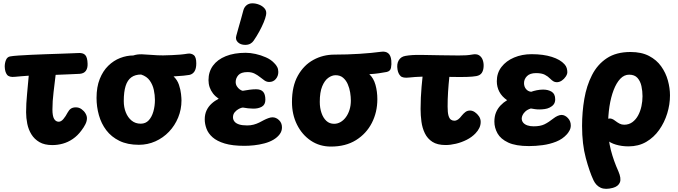

<svg xmlns="http://www.w3.org/2000/svg" viewBox="-20 -879 4148 1174"><path d="M300.1 8.1Q252.2 8.1 221.3 -9.9Q190.3 -27.9 172.2 -57.2Q154.1 -86.4 146.8 -122.2Q139.6 -157.9 139.6 -192.3Q139.6 -245.4 145.5 -304.4Q151.4 -363.3 155.7 -416.2Q133 -414.4 111.6 -412.9Q90.2 -411.4 72.2 -409.4Q36 -405.1 22.9 -422.2Q9.9 -439.2 8.9 -471.8Q8.9 -493.6 16.5 -512.1Q24.1 -530.6 41.3 -533.9Q58.9 -537.2 93.1 -539.5Q127.3 -541.8 170.8 -543.9Q214.2 -546.1 259.4 -547.5Q304.6 -548.9 345.5 -550.4Q386.4 -551.9 415.7 -553Q444.9 -554.1 454.8 -554.6Q486.7 -557.3 500.6 -543.2Q514.6 -529 515.6 -489.3Q516.6 -461.7 504.7 -445.6Q492.9 -429.6 467.7 -427.6Q441.1 -425.8 402.5 -424.6Q363.9 -423.3 320.2 -421.3Q314.4 -370.8 307.5 -315.4Q300.6 -260 300.6 -209.7Q300.6 -169.7 310.8 -152.2Q321.1 -134.7 339.2 -134.7Q353.4 -134.7 367.3 -150.8Q381.2 -167 393.9 -191.4Q402.2 -207 413.7 -214.8Q425.1 -222.6 444.2 -222.6Q463.1 -222.6 478.4 -211.6Q493.8 -200.7 502.7 -185.6Q511.6 -170.4 511.6 -156.2Q511.6 -138.2 502.2 -119.4Q492.8 -100.6 478 -81.3Q454.6 -49.4 425.2 -29.4Q395.9 -9.4 364.2 -0.7Q332.4 8.1 300.1 8.1Z M829 6.4Q759.3 6.4 710.1 -17.8Q660.8 -42 630 -82.6Q599.2 -123.2 584.8 -174.6Q570.3 -225.9 570.3 -280.3Q570.3 -347.2 589.9 -396.2Q609.4 -445.1 642 -476.9Q674.6 -508.8 714.7 -524.3Q754.8 -539.8 795.1 -539.8Q819.1 -547.9 847.8 -547Q876.4 -546.1 909.3 -543.2Q942.1 -540.3 976.9 -540.3Q1005.8 -541.1 1031.8 -542Q1057.9 -542.9 1081.7 -545.1Q1105.6 -547.2 1126.7 -550.8Q1148.8 -554.3 1164.5 -542.3Q1180.2 -530.3 1180.2 -491.4Q1180.2 -459.7 1169.2 -442.4Q1158.1 -425.2 1138 -420.9Q1128 -419.1 1102.3 -416.3Q1076.7 -413.6 1041.2 -411.8Q1064.1 -390.6 1074.2 -360.6Q1084.2 -330.6 1086.9 -304.3Q1089.7 -278 1089.7 -265.1Q1089.7 -209.6 1069.3 -160.2Q1049 -110.9 1013.3 -73.5Q977.6 -36.1 930.1 -14.8Q882.6 6.4 829 6.4ZM840.4 -122.7Q870.3 -122.7 889.2 -143.1Q908.1 -163.4 917.7 -196.9Q927.3 -230.4 927.3 -268.1Q927.3 -297.3 920.6 -329Q913.8 -360.7 895.8 -386.2Q877.9 -411.8 842.8 -423.3Q806.6 -423.3 783 -406.2Q759.4 -389.1 748.1 -353.3Q736.8 -317.4 736.8 -260.9Q736.8 -222.9 749.3 -191.7Q761.8 -160.4 784.8 -141.6Q807.9 -122.7 840.4 -122.7Z M1475 12.7Q1401.2 12.7 1353.9 -1.6Q1306.7 -15.9 1280.1 -39.4Q1253.4 -63 1242.7 -91.9Q1231.9 -120.9 1231.9 -149.4Q1231.9 -180.1 1243.1 -203.9Q1254.2 -227.7 1273.8 -245.4Q1293.3 -263.2 1317.3 -275.2Q1296.1 -289.8 1282.4 -307.6Q1268.8 -325.3 1261.8 -345.8Q1254.9 -366.2 1254.9 -389.1Q1254.9 -439.9 1282 -477.2Q1309.1 -514.6 1360.3 -535.4Q1411.6 -556.2 1482.4 -556.2Q1510.2 -556.2 1542.7 -549.1Q1575.1 -541.9 1605.8 -528.4Q1636.4 -515 1656.1 -494Q1668.8 -481.9 1675.3 -468.7Q1681.8 -455.6 1681.8 -439Q1681.8 -414.2 1666.5 -396Q1651.2 -377.8 1626.1 -377.8Q1610.8 -377.8 1597.4 -386.9Q1584.1 -396 1569.3 -408Q1554.6 -420 1536.4 -429.1Q1518.3 -438.2 1493.4 -438.2Q1453.9 -438.2 1437.5 -419.6Q1421.1 -401 1421.1 -377.7Q1421.1 -363.2 1428.4 -351.4Q1435.8 -339.6 1445.9 -332.4Q1456 -325.2 1464.2 -323.8Q1486.3 -327.8 1506.9 -330.5Q1527.4 -333.2 1545.8 -333.2Q1575 -333.2 1588.8 -317.9Q1602.6 -302.7 1602.6 -269.3Q1602.6 -238.9 1581 -226.6Q1559.4 -214.2 1528 -214.8Q1496.6 -215.4 1465 -221.4Q1455.8 -221 1441.3 -213.7Q1426.9 -206.3 1415.7 -193.3Q1404.6 -180.3 1404.6 -161.9Q1404.6 -147.3 1413.8 -135.8Q1423 -124.2 1442.2 -118.1Q1461.4 -112 1491.3 -112Q1512.6 -112 1530.8 -116.9Q1549.1 -121.8 1565.3 -129.8Q1581.4 -137.9 1594.6 -145.1Q1606.3 -151.2 1620.6 -156.4Q1634.9 -161.7 1645.8 -161.7Q1668.1 -161.7 1686 -144.6Q1703.9 -127.4 1704.1 -101.1Q1704.6 -77.6 1690.3 -58.3Q1676.1 -39.1 1651.9 -24.7Q1627.7 -10.4 1596.6 -2.3Q1565.6 5.9 1534.1 9.3Q1502.7 12.7 1475 12.7Z M1479.3 -604.6Q1450.9 -604.6 1434.3 -620.9Q1417.7 -637.2 1425 -661Q1430.2 -679.9 1438.2 -708.6Q1446.1 -737.2 1454.7 -766.6Q1463.2 -795.9 1467.9 -815.2Q1472.9 -834.7 1487.3 -846.7Q1501.8 -858.7 1523.3 -858.7Q1543.8 -858.7 1564.4 -850.6Q1585.1 -842.6 1598.3 -826.8Q1611.6 -811 1606.8 -787.2Q1603.3 -768.4 1592.3 -741.9Q1581.2 -715.3 1565.4 -686.3Q1549.6 -657.2 1531.2 -630.7Q1522.9 -618.3 1510.1 -611.4Q1497.3 -604.6 1479.3 -604.6Z M2238.1 -425.4Q2264.6 -400.9 2275.9 -360.2Q2287.3 -319.4 2287.3 -272.2Q2287.3 -193.2 2253.8 -127.6Q2220.2 -61.9 2156.9 -22.3Q2093.6 17.2 2003.7 17.2Q1934.3 17.2 1880.5 -19Q1826.7 -55.2 1796 -117Q1765.3 -178.8 1765.3 -255.2Q1765.3 -352.1 1801.3 -416.4Q1837.3 -480.7 1896.3 -512.9Q1955.2 -545.1 2025.2 -545.1Q2102.8 -545.1 2178.4 -549.9Q2254.1 -554.8 2309.8 -562.4Q2337 -566.4 2353.2 -553.8Q2369.4 -541.2 2372.6 -509.8Q2374.9 -485.3 2370.8 -464.6Q2366.8 -443.8 2344.7 -439Q2321.7 -434.8 2297.1 -431.1Q2272.6 -427.4 2238.1 -425.4ZM2022.8 -122Q2043.7 -122 2062.1 -132.6Q2080.6 -143.1 2094.8 -162.4Q2109.1 -181.8 2117.2 -207.7Q2125.3 -233.6 2125.3 -264Q2125.3 -286.6 2121.1 -313.5Q2116.8 -340.4 2106.3 -364.4Q2095.9 -388.3 2077.8 -403.7Q2059.7 -419.1 2032 -419.1Q2009.3 -419.1 1987.1 -402.9Q1964.8 -386.8 1950.1 -351.1Q1935.3 -315.4 1935.3 -255.8Q1935.3 -219 1945.8 -188.4Q1956.2 -157.8 1975.5 -139.9Q1994.8 -122 2022.8 -122Z M2704.7 7.8Q2654 7.8 2623.8 -11.8Q2593.7 -31.3 2577.9 -63.8Q2562.1 -96.2 2556.9 -135.1Q2551.7 -173.9 2551.7 -212.4Q2551.7 -248.6 2553.3 -282.2Q2554.9 -315.8 2557.7 -348.1Q2560.6 -380.3 2563.8 -410.4Q2539.8 -409.4 2519.6 -408.3Q2499.4 -407.2 2482.1 -405Q2443.3 -400.2 2429.2 -414.1Q2415 -428 2410.7 -453.4Q2404.8 -487.8 2418.1 -510.2Q2431.4 -532.7 2459.1 -537.2Q2495.8 -544 2552.4 -543.3Q2609 -542.7 2674.6 -541.1Q2734.2 -540.3 2784.4 -539.8Q2834.6 -539.3 2866.4 -545.4Q2894.6 -550.8 2909.8 -540.7Q2925 -530.6 2931.5 -512.6Q2938 -494.6 2937.2 -474.4Q2936.4 -449.3 2926.2 -433.7Q2916 -418.1 2892.7 -413.8Q2881.7 -412 2867.7 -410.6Q2853.8 -409.2 2837.2 -408.8Q2820.7 -408.4 2802.6 -408.2Q2784.6 -407.9 2765.8 -408.4Q2747.1 -408.9 2727.6 -408.9Q2725.1 -388 2723.3 -364.9Q2721.4 -341.8 2719.8 -318.2Q2718.2 -294.6 2717.6 -271.7Q2717 -248.9 2717 -227Q2717 -191 2722.3 -172.4Q2727.7 -153.8 2737.2 -147.3Q2746.7 -140.9 2757.9 -140.9Q2769.7 -140.9 2780.6 -148.3Q2791.4 -155.8 2804.2 -172.9Q2813.8 -184.9 2825.7 -194Q2837.7 -203.1 2854.4 -203.1Q2868.7 -203.1 2883.4 -193.3Q2898.1 -183.6 2908.7 -167.9Q2919.2 -152.3 2919.2 -133.8Q2919.2 -114 2910.9 -96.8Q2902.7 -79.6 2887.8 -64Q2865.3 -40.2 2833.6 -24.2Q2801.9 -8.2 2767.9 -0.2Q2733.9 7.8 2704.7 7.8Z M3214.6 14.2Q3133.4 14.2 3087.4 -7.4Q3041.3 -29 3022.1 -63.4Q3002.9 -97.8 3002.9 -135.3Q3002.9 -166.6 3012.7 -190.9Q3022.6 -215.2 3040.3 -233.9Q3058 -252.7 3080.8 -266.4Q3048.4 -288.8 3033.1 -318.2Q3017.8 -347.6 3017.8 -382.4Q3017.8 -432.7 3046.4 -469.7Q3075 -506.8 3123.4 -527.2Q3171.8 -547.7 3230.6 -547.7Q3302.1 -547.7 3354.1 -531.2Q3406.1 -514.8 3431.8 -485.9Q3442 -474.7 3445.5 -462.1Q3449 -449.6 3449 -437.9Q3449 -425.2 3439.3 -410.7Q3429.7 -396.1 3415.1 -386.2Q3400.4 -376.3 3384.2 -376.3Q3372.1 -376.3 3362.6 -382.5Q3353.1 -388.7 3344.1 -397.9Q3330.7 -411.8 3311.4 -421.9Q3292.1 -432 3257.8 -432Q3220.7 -432 3202.4 -413.6Q3184.2 -395.2 3184.2 -370.8Q3184.2 -349.3 3196.3 -334.6Q3208.4 -319.9 3227.9 -317.8Q3242.7 -323.2 3262.3 -327.2Q3281.9 -331.2 3301.1 -331.2Q3331.7 -331.2 3353.2 -318.1Q3374.8 -304.9 3374.8 -271.6Q3374.8 -252.9 3365.7 -240.9Q3356.6 -228.9 3340.9 -221.3Q3327.1 -214.3 3310.3 -212.1Q3293.4 -209.8 3277.8 -209.8Q3263.4 -209.8 3250.5 -211.7Q3237.6 -213.7 3226.1 -215.7Q3205.7 -209.4 3193.2 -198.2Q3180.7 -186.9 3175.4 -175.2Q3170.1 -163.6 3170.1 -154.7Q3170.1 -139.7 3179.3 -128.7Q3188.6 -117.8 3205.1 -112.2Q3221.7 -106.6 3242.9 -106.6Q3283.8 -106.6 3309.1 -118.9Q3334.4 -131.2 3365.8 -156Q3376.3 -164.4 3389.7 -170.4Q3403 -176.3 3414.4 -176.3Q3435.2 -175.6 3452.7 -156.9Q3470.1 -138.3 3470.1 -112Q3470.1 -95.6 3462.8 -81.9Q3455.4 -68.2 3447.2 -58.8Q3420.1 -28.4 3380.6 -12.8Q3341.1 2.8 3298 8.5Q3254.9 14.2 3214.6 14.2Z M3727.8 269.6Q3682 282 3653.3 269.1Q3624.6 256.1 3608.9 223.1Q3584.9 172.2 3562 87.5Q3539.1 2.8 3539.1 -109.2Q3539.1 -194.1 3552.9 -274.6Q3566.7 -355 3599.8 -419.9Q3632.9 -484.9 3690.4 -523Q3747.9 -561.1 3835.3 -561.1Q3902.4 -561.1 3948.6 -536.9Q3994.8 -512.8 4022.8 -473.3Q4050.9 -433.9 4063.8 -387.1Q4076.7 -340.3 4076.7 -295.9Q4076.7 -240.4 4059.8 -185.4Q4042.9 -130.3 4010.6 -84.6Q3978.3 -38.9 3931.3 -11.4Q3884.2 16 3822.9 16Q3782.1 16 3746.1 5.4Q3710.1 -5.1 3688.3 -26.1Q3666.7 -46.2 3659.5 -69.7Q3652.3 -93.2 3660.1 -110.9Q3666.7 -126.3 3677.8 -139.2Q3689 -152.1 3705.3 -154.3Q3721.6 -156.6 3742.7 -139.6Q3756.1 -129.3 3768.7 -122.9Q3781.3 -116.4 3796.6 -116.4Q3825.4 -116.4 3846.9 -132.2Q3868.3 -148 3882 -173.6Q3895.7 -199.1 3902.2 -229.7Q3908.7 -260.3 3908.7 -290.6Q3908.7 -321.8 3902.2 -352.1Q3895.7 -382.3 3878.1 -402.4Q3860.4 -422.4 3826.9 -422.4Q3796.7 -422.4 3772.8 -397.4Q3749 -372.3 3732.1 -328.3Q3715.2 -284.3 3706.6 -228.2Q3698 -172.1 3698 -109.2Q3698 -27.2 3715.2 38.9Q3732.4 105 3760.8 167.6Q3780.2 212.2 3770.3 236.4Q3760.3 260.7 3727.8 269.6Z"/></svg>

Font: Playpen Sans
Style: Regular
Weight: 400
Designer: Laura Meseguer, Veronika Burian, José Scaglione, Kostas Bartsokas, Vera Evstafieva, Tom Grace, Yorlmar Campos
Foundry: TypeTogether
Version: Version 2.000